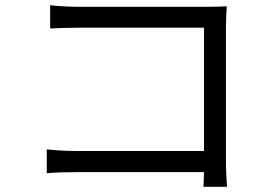

<svg xmlns="http://www.w3.org/2000/svg" viewBox="-20 -706 1040 735"><path d="M159 -134Q179 -132 209 -130Q239 -128 270 -128H761V-600H282Q254 -600 221.5 -599Q189 -598 172 -597V-686Q197 -683 227 -681.5Q257 -680 281 -680H774Q792 -680 812.5 -680.5Q833 -681 848 -682Q847 -665 846 -643.5Q845 -622 845 -604V-88Q845 -61 846.5 -32Q848 -3 849 9H759L761 -47H272Q241 -47 210 -46Q179 -45 159 -43Z"/></svg>

Font: Go Noto Current
Style: Regular
Weight: 400
Designer: Monotype Design Team
Foundry: Monotype Imaging Inc.
Version: Version 2.007; ttfautohint (v1.8) -l 8 -r 50 -G 200 -x 14 -D